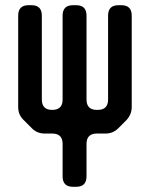

<svg xmlns="http://www.w3.org/2000/svg" viewBox="-20 -505 577 739"><path d="M221 174Q221 214 261 214H273Q313 214 313 174V49Q313 9 353 9H386Q415 9 435 -11L467 -43Q487 -65 487 -93V-445Q487 -485 447 -485H436Q396 -485 396 -445V-122Q396 -82 356 -82H353Q313 -82 313 -122V-445Q313 -485 273 -485H261Q221 -485 221 -445V-122Q221 -82 181 -82Q141 -82 141 -122V-445Q141 -485 101 -485H90Q50 -485 50 -445V-93Q50 -64 70 -44L103 -11Q123 9 152 9H181Q221 9 221 49Z"/></svg>

Font: WDXL Lubrifont TC
Style: Regular
Weight: 400
Designer: [WDXL Lubrifont] Copyright 2020-2022 (c) NightFurySL2001, Skr-ZERO; [ZCOOL QingKe HuangYou] Copyright 2018-2022 (c) The 
Version: Version 2.001;hotconv 1.1.1;makeotfexe 2.6.0